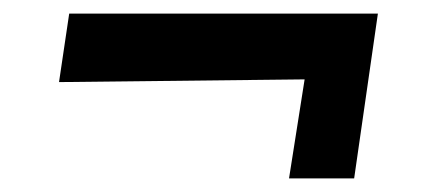

<svg xmlns="http://www.w3.org/2000/svg" viewBox="-20 -328 625 283"><path d="M82 -308H537L502 -65H406L429 -211L67 -207Z"/></svg>

Font: Andada SC
Style: Bold Italic
Weight: 700
Italic angle: -8.29999°
Designer: Carolina Giovagnoli
Foundry: Carolina Giovagnoli
Version: Version 1.003